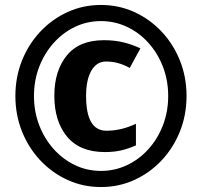

<svg xmlns="http://www.w3.org/2000/svg" viewBox="-20 -744 814 774"><path d="M42 -357Q42 -433 68.5 -499.5Q95 -566 142.5 -616.5Q190 -667 252.5 -695.5Q315 -724 387 -724Q459 -724 521.5 -695.5Q584 -667 631.5 -616.5Q679 -566 705.5 -499.5Q732 -433 732 -357Q732 -281 705.5 -214.5Q679 -148 631.5 -97.5Q584 -47 521.5 -18.5Q459 10 387 10Q315 10 252.5 -18.5Q190 -47 142.5 -97.5Q95 -148 68.5 -214.5Q42 -281 42 -357ZM117 -357Q117 -294 138 -239.5Q159 -185 196 -143.5Q233 -102 282 -78.5Q331 -55 387 -55Q443 -55 492.5 -78.5Q542 -102 579 -143.5Q616 -185 637 -239.5Q658 -294 658 -357Q658 -420 637 -474.5Q616 -529 579 -570.5Q542 -612 492.5 -635.5Q443 -659 387 -659Q331 -659 282 -635.5Q233 -612 196 -570.5Q159 -529 138 -474.5Q117 -420 117 -357ZM407 -496Q370 -496 348.5 -459.5Q327 -423 327 -357Q327 -217 409 -217Q469 -217 528 -245V-158Q499 -145 469.5 -138Q440 -131 403 -131Q302 -131 250.5 -193Q199 -255 199 -358Q199 -458 249 -520Q299 -582 399 -582Q441 -582 476.5 -573.5Q512 -565 546 -549L503 -470Q480 -483 456.5 -489.5Q433 -496 407 -496Z"/></svg>

Font: Noto Sans Disp ExtBd
Style: Regular
Weight: 800
Designer: Monotype Design Team
Foundry: Monotype Imaging Inc.
Version: Version 2.000;GOOG;noto-source:20170915:90ef993387c0; ttfaut